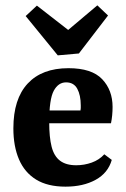

<svg xmlns="http://www.w3.org/2000/svg" viewBox="-20 -688 471 718"><path d="M30 -208Q30 -318 83.5 -375.5Q137 -433 236 -433Q323 -433 362 -392Q401 -351 401 -288Q401 -273 399.5 -257Q398 -241 395 -227H120V-275H281Q282 -280 282 -284Q282 -288 282 -294Q282 -332 269 -356Q256 -380 227 -380Q198 -380 181 -348.5Q164 -317 164 -231Q164 -175 173 -139.5Q182 -104 204.5 -87Q227 -70 265 -70Q295 -70 323 -80Q351 -90 370 -111L398 -90Q384 -41 337.5 -15.5Q291 10 225 10Q158 10 115 -16.5Q72 -43 51 -92Q30 -141 30 -208ZM384 -630 275 -488 196 -481 76 -628 118 -667 235 -576 344 -668Z"/></svg>

Font: Rasa
Style: Bold
Weight: 700
Designer: Anna Giedrys (Yrsa+Rasa design), David Brezina (Yrsa art-direction, Rasa art-direction, design)
Foundry: Rosetta Type Foundry
Version: Version 2.004